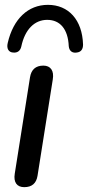

<svg xmlns="http://www.w3.org/2000/svg" viewBox="-20 -766 363 793"><path d="M80 7C112 7 130 -9 135 -40L198 -438C204 -474 189 -495 159 -495C127 -495 109 -478 104 -447L41 -49C35 -13 50 7 80 7ZM34 -549C52 -547 64 -556 68 -574C83 -645 123 -684 175 -684C228 -684 261 -646 264 -575C266 -555 279 -546 297 -549C315 -551 323 -563 323 -582C320 -684 263 -746 178 -746C96 -746 35 -688 12 -589C6 -565 16 -550 34 -549Z"/></svg>

Font: SN Pro Medium
Style: Italic
Weight: 400
Italic angle: -9°
Designer: Tobias Whetton
Foundry: Supernotes
Version: Version 1.001;Glyphs 3.2 (3249)